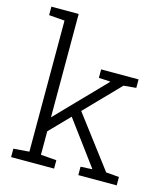

<svg xmlns="http://www.w3.org/2000/svg" viewBox="-113 -850 819 939"><g transform="rotate(15 296.5 -381.0)"><path d="M30.8 0V-42.5L110.4 -48.8V-712.4L30.8 -718.8V-761.7H168.9V-238.3L402.3 -479.5L402.8 -482.4L345.2 -485.4V-528.3H534.7V-485.4L471.2 -479.5L303.7 -306.6L499.5 -47.9L565.4 -42.5V0H371.1V-42.5L429.2 -45.4L428.7 -47.9L266.1 -267.6L168.9 -167.5V-48.8L248.5 -42.5V0Z"/></g></svg>

Font: Roboto Slab Light
Style: Regular
Weight: 300
Designer: Google
Version: Version 2.000; ttfautohint (v1.8.1.43-b0c9)